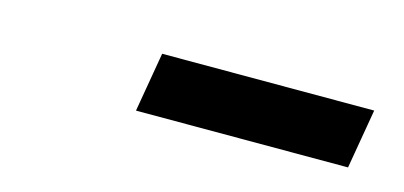

<svg xmlns="http://www.w3.org/2000/svg" viewBox="-27 -805 505 240"><g transform="rotate(15 225.5 -684.5)"><path d="M438 -723.1 424.8 -646H150.4L163.6 -723.1Z"/></g></svg>

Font: Inter 18pt Medium
Style: Italic
Weight: 500
Italic angle: -9.3988°
Designer: Rasmus Andersson
Foundry: rsms
Version: Version 4.001;git-66647c0bb